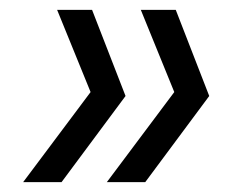

<svg xmlns="http://www.w3.org/2000/svg" viewBox="-20 -490 482 390"><path d="M167 -470 235 -295 105 -120H27L164 -303L96 -470ZM337 -470 405 -295 275 -120H197L334 -303L266 -470Z"/></svg>

Font: DM Sans 36pt Light
Style: Italic
Weight: 300
Italic angle: -10°
Designer: Colophon Foundry, Jonny Pinhorn
Foundry: Colophon Foundry
Version: Version 4.004;gftools[0.9.30]